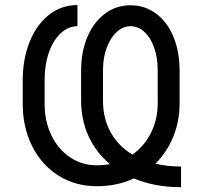

<svg xmlns="http://www.w3.org/2000/svg" viewBox="-20 -738 818 771"><path d="M517.6 -21.5Q449.7 9.8 369.1 9.8Q281.7 9.8 213.9 -33.4Q146 -76.7 108.6 -152.1Q71.3 -227.5 71.3 -320.3V-416Q71.3 -501 98.9 -569.8Q126.5 -638.7 176.5 -678.2Q226.6 -717.8 291 -717.8V-632.8Q254.4 -632.8 224.1 -604.7Q193.8 -576.7 176.5 -527.6Q159.2 -478.5 159.2 -418V-320.3Q159.2 -251 186.3 -194.8Q213.4 -138.7 261.2 -106.4Q309.1 -74.2 369.1 -74.2Q397.5 -74.2 421.4 -79.1Q365.7 -125.5 335.7 -190.9Q305.7 -256.3 305.7 -335V-456.1Q305.7 -529.3 330.6 -588.9Q355.5 -648.4 400.6 -682.6Q445.8 -716.8 503.9 -716.8Q562 -716.8 606.9 -683.3Q651.9 -649.9 676.5 -590.1Q701.2 -530.3 701.2 -454.1V-324.2Q701.2 -252 675.8 -189.2Q650.4 -126.5 604 -80.6Q651.9 -69.3 707 -69.3V13.7Q601.6 13.7 517.6 -21.5ZM511.7 -117.2Q559.6 -150.9 586.4 -204.8Q613.3 -258.8 613.3 -324.2V-456.1Q613.3 -507.8 598.6 -548.1Q584 -588.4 559.1 -610.6Q534.2 -632.8 503.9 -632.8Q474.1 -632.8 449 -609.9Q423.8 -586.9 408.7 -546.9Q393.6 -506.8 393.6 -457V-334Q393.6 -262.7 424.3 -207Q455.1 -151.4 511.7 -117.2Z"/></svg>

Font: Pretendard GOV
Style: Regular
Weight: 400
Designer: Base glyphs from Inter by Rasmus Andersson; Hangeul glyphs from Noto Sans CJK(Source Han Sans) by Jang Soo-young and Kan
Foundry: Kil Hyung-jin
Version: Version 1.309